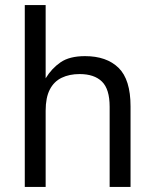

<svg xmlns="http://www.w3.org/2000/svg" viewBox="-20 -737 609 757"><path d="M160 0H77.7V-717H160V-428.3Q183.7 -467.3 219 -491.5Q254.3 -515.7 315.3 -515.7Q400.3 -515.7 447.5 -469.5Q494.7 -423.3 494.7 -317.7V0H412.3V-316Q412.3 -385.7 382 -415.3Q351.7 -445 294 -445Q253.3 -445 223 -430.3Q192.7 -415.7 176.3 -383.8Q160 -352 160 -300.7Z"/></svg>

Font: 42dot Sans Light
Style: Regular
Weight: 300
Designer: 42dot
Version: Version 1.000